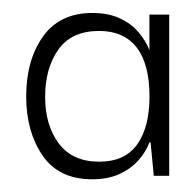

<svg xmlns="http://www.w3.org/2000/svg" viewBox="-20 -681 301 299"><path d="M123.7 -401.8Q71.5 -401.8 46.2 -439Q20.8 -476.2 20.8 -530.7Q20.8 -587.5 47 -624.2Q73.2 -660.8 123.7 -660.8Q148.2 -660.8 165.9 -652.8Q183.7 -644.8 195.2 -631.4Q206.8 -618 212.7 -603V-658.3H243.5V-407.2H219.5L214.5 -459.2H212.7Q207 -444.2 195.3 -431.1Q183.7 -418 165.8 -409.9Q148 -401.8 123.7 -401.8ZM134.5 -429.2Q174.5 -429.2 193.7 -456.2Q212.8 -483.2 212.8 -530.5Q212.8 -581.3 192.8 -607.1Q172.8 -632.8 134.5 -632.8Q91.3 -632.8 70.8 -603.7Q50.3 -574.5 50.3 -530.5Q50.3 -485.7 71.7 -457.4Q93 -429.2 134.5 -429.2Z"/></svg>

Font: Darker Grotesque Light
Style: Regular
Weight: 300
Designer: Gabriel Lam
Foundry: TypeRant
Version: Version 1.000;gftools[0.9.28]